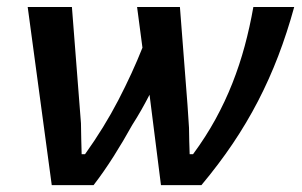

<svg xmlns="http://www.w3.org/2000/svg" viewBox="-20 -538 877 558"><path d="M414.6 -262.7Q403.3 -240.7 390.9 -218.8Q378.4 -196.8 364.3 -174.8Q338.9 -128.9 310.3 -83.7Q281.7 -38.6 252 0H130.4L60.5 -517.6H189L215.3 -179.7Q215.8 -157.2 216.1 -134.8Q216.3 -112.3 217.3 -89.8H227.1Q282.7 -167.5 324 -247.1Q365.2 -326.7 394 -399.4L378.4 -517.6H502.9L524.9 -233.4L529.3 -166.5Q529.8 -147.5 530 -128.2Q530.3 -108.9 531.2 -89.8H541Q578.1 -140.1 606.2 -191.4Q634.3 -242.7 655.3 -295.9Q676.3 -349.1 691.2 -404.3Q706.1 -459.5 716.3 -517.6H835Q814.5 -442.9 788.6 -375.2Q762.7 -307.6 730 -244.4Q697.3 -181.2 656.5 -120.6Q615.7 -60.1 565.4 0H447.8Z"/></svg>

Font: Proza Libre
Style: Medium Italic
Weight: 500
Designer: Jasper de Waard
Foundry: Jasper de Waard
Version: Version 1.000; ttfautohint (v1.4.1.8-43bc)